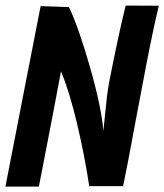

<svg xmlns="http://www.w3.org/2000/svg" viewBox="-20 -669 591 690"><path d="M300.8 0Q284.2 -108.9 257.1 -223.9Q230 -338.9 199.2 -412.6Q194.8 -390.1 186.5 -345.5Q178.2 -300.8 173.8 -278.3Q161.6 -213.4 151.6 -162.6Q141.6 -111.8 133.1 -67.1Q124.5 -22.5 119.6 1.5H-0.5Q20.5 -106.9 62.7 -323Q105 -539.1 126 -647Q143.1 -646.5 177 -645.3Q210.9 -644 228 -643.6Q262.7 -569.8 303.5 -427.5Q344.2 -285.2 351.6 -198.7Q354 -218.8 357.4 -255.9Q360.8 -293 364.5 -323.2Q368.2 -353.5 373.5 -379.9Q404.8 -540 431.6 -648.9Q451.2 -648.9 491.2 -648.7Q531.2 -648.4 550.8 -648.4Q530.8 -566.4 505.9 -437Q493.7 -375 470.9 -252.7Q448.2 -130.4 439 -83Q436.5 -69.3 430.7 -41.5Q424.8 -13.7 422.4 0Z"/></svg>

Font: Fantasque Sans Mono
Style: Bold Italic
Weight: 700
Italic angle: -11°
Monospace: yes
Designer: Jany Belluz
Version: Version 1.7.1